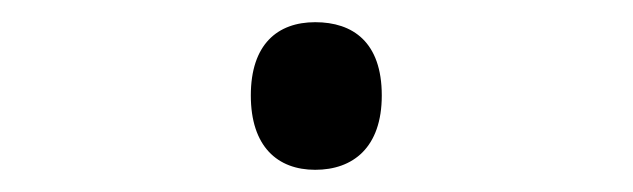

<svg xmlns="http://www.w3.org/2000/svg" viewBox="-20 -142 570 173"><path d="M264 11C298 11 324 -9 324 -56C324 -104 298 -122 264 -122C230 -122 206 -102 206 -56C206 -10 230 11 264 11Z"/></svg>

Font: Noto Sans Mono Condensed
Style: Regular
Weight: 400
Width: 3
Designer: Monotype Design Team
Foundry: Monotype Imaging Inc.
Version: Version 2.014